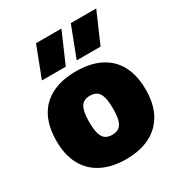

<svg xmlns="http://www.w3.org/2000/svg" viewBox="-190 -939 1012 1080"><g transform="rotate(-30 316.5 -398.5)"><path d="M316.5 11Q227 11 162 -21.5Q97 -54 61.8 -117.2Q26.5 -180.5 26.5 -273Q26.5 -367 60.5 -430.5Q94.5 -494 159.2 -526.5Q224 -559 316.5 -559Q409 -559 474 -526Q539 -493 572.8 -429.5Q606.5 -366 606.5 -274Q606.5 -181 571.5 -117.5Q536.5 -54 471.5 -21.5Q406.5 11 316.5 11ZM316.5 -147Q342 -147 359.2 -158Q376.5 -169 385 -196.5Q393.5 -224 393.5 -273Q393.5 -323.5 384.8 -351.2Q376 -379 358.8 -390Q341.5 -401 316.5 -401Q291.5 -401 274.2 -390Q257 -379 248.2 -351.5Q239.5 -324 239.5 -274Q239.5 -224.5 248.2 -196.8Q257 -169 274 -158Q291 -147 316.5 -147ZM352 -610 428 -808H593L507 -610ZM126 -610 202 -808H367L281 -610Z"/></g></svg>

Font: Encode Sans Condensed Thin Black
Style: Regular
Weight: 900
Version: Version 3.002